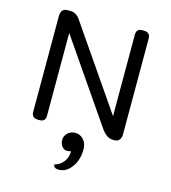

<svg xmlns="http://www.w3.org/2000/svg" viewBox="-133 -785 1021 1149"><g transform="rotate(15 378.0 -211.0)"><path d="M141 -679H161Q199 -679 225 -637L569 -137V-640Q569 -661 578 -670Q587 -679 607 -679H616Q655 -679 655 -640V-48Q655 -27 645 -13.5Q635 0 616 0H603Q565 0 530 -51L187 -550V-38Q187 0 151 0H141Q101 0 101 -38V-630Q101 -679 141 -679ZM450 102Q450 166 417 211.5Q384 257 338 257Q305 257 305 233Q338 225 359.5 197.5Q381 170 381 131Q373 135 355.5 135Q338 135 325 119Q312 103 312 78.5Q312 54 331 36Q350 18 378.5 18Q407 18 428.5 40.5Q450 63 450 102Z"/></g></svg>

Font: Merge One
Style: Regular
Weight: 400
Designer: Kosal Sen
Foundry: Philatype
Version: Version 1.001